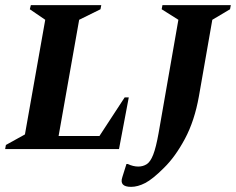

<svg xmlns="http://www.w3.org/2000/svg" viewBox="-34 -580 918 747"><path d="M-14 0 -11 -16 63 -57 142 -503 82 -544 86 -560H360L357 -544L274 -503L194 -51H353L451 -201H467L429 0ZM476 147Q429 147 442 109L458 58H463Q484 68 504 68Q522 68 536.5 59Q551 50 562 22Q573 -6 583 -62L660 -503L595 -544L598 -560H864L861 -544L792 -503L740 -206Q723 -110 685.5 -40Q648 30 604 73Q560 117 531 132Q502 147 476 147Z"/></svg>

Font: Spectral SC
Style: Bold Italic
Weight: 700
Italic angle: -10°
Designer: Jean-Baptiste Levee
Foundry: Production Type
Version: Version 2.001